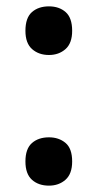

<svg xmlns="http://www.w3.org/2000/svg" viewBox="-20 -572 307 604"><path d="M60 -475Q60 -516 80.5 -534Q101 -552 134 -552Q166 -552 186.5 -534Q207 -516 207 -475Q207 -436 186 -417.5Q165 -399 134 -399Q102 -399 81 -417.5Q60 -436 60 -475ZM60 -64Q60 -104 80.5 -122Q101 -140 134 -140Q165 -140 186 -122.5Q207 -105 207 -64Q207 -25 186 -6.5Q165 12 134 12Q101 12 80.5 -6.5Q60 -25 60 -64Z"/></svg>

Font: Noto Sans Arabic UI SmCn SmBd
Style: Regular
Weight: 600
Width: 4
Designer: Monotype Design Team, Nadine Chahine and Nizar Qandah
Foundry: Monotype Imaging Inc.
Version: Version 2.010; ttfautohint (v1.8.4.7-5d5b)